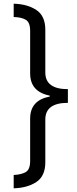

<svg xmlns="http://www.w3.org/2000/svg" viewBox="-20 -852 416 1038"><path d="M347 -296V-370Q225 -370 225 -460V-691Q225 -766 176.5 -798Q128 -830 54 -832V-760Q96 -759 119.5 -745Q143 -731 143 -685V-455Q143 -356 249 -335V-330Q143 -310 143 -211V18Q143 64 119.5 78Q96 92 54 94V166Q128 164 176.5 132Q225 100 225 25V-206Q225 -296 347 -296Z"/></svg>

Font: Noto Sans Devanagari
Style: Regular
Weight: 400
Designer: Jelle Bosma - Monotype Design Team
Foundry: Monotype Imaging Inc.
Version: Version 1.901